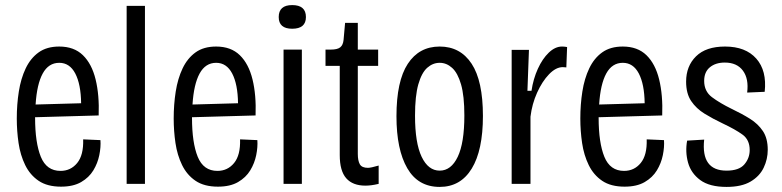

<svg xmlns="http://www.w3.org/2000/svg" viewBox="-20 -723 3075 755"><path d="M220 11Q166 11 132 -12Q98 -35 79 -74Q60 -113 53 -160.5Q46 -208 46 -257Q46 -312 54 -363Q62 -414 81 -454Q100 -494 132 -517Q164 -540 213 -540Q271 -540 306 -506Q341 -472 356 -410.5Q371 -349 368 -269L118 -262V-260Q118 -162 140.5 -106.5Q163 -51 218 -51Q258 -51 283.5 -82Q309 -113 307 -175L375 -172Q377 -145 370.5 -113Q364 -81 347 -53Q330 -25 299 -7Q268 11 220 11ZM213 -476Q171 -476 148 -434Q125 -392 120 -312L299 -317Q298 -392 276 -434Q254 -476 213 -476Z M478 0V-700H550V0Z M837 11Q783 11 749 -12Q715 -35 696 -74Q677 -113 670 -160.5Q663 -208 663 -257Q663 -312 671 -363Q679 -414 698 -454Q717 -494 749 -517Q781 -540 830 -540Q888 -540 923 -506Q958 -472 973 -410.5Q988 -349 985 -269L735 -262V-260Q735 -162 757.5 -106.5Q780 -51 835 -51Q875 -51 900.5 -82Q926 -113 924 -175L992 -172Q994 -145 987.5 -113Q981 -81 964 -53Q947 -25 916 -7Q885 11 837 11ZM830 -476Q788 -476 765 -434Q742 -392 737 -312L916 -317Q915 -392 893 -434Q871 -476 830 -476Z M1095 0V-528H1167V0ZM1129 -610Q1076 -610 1076 -656Q1076 -703 1129 -703Q1183 -703 1183 -656Q1183 -610 1129 -610Z M1417 7Q1367 7 1341.5 -22Q1316 -51 1316 -113V-464H1260V-528H1281Q1307 -528 1318 -537Q1329 -546 1331 -566L1337 -633H1387V-528H1467V-464H1387V-118Q1387 -91 1395 -77Q1403 -63 1427 -63Q1438 -63 1469 -72V0Q1452 4 1439.5 5.5Q1427 7 1417 7Z M1709 12Q1624 12 1581.5 -61.5Q1539 -135 1539 -266Q1539 -404 1583.5 -472Q1628 -540 1709 -540Q1790 -540 1834.5 -472.5Q1879 -405 1879 -267Q1879 -132 1835 -60Q1791 12 1709 12ZM1709 -52Q1754 -52 1780 -106.5Q1806 -161 1806 -269Q1806 -346 1793 -391Q1780 -436 1758 -456Q1736 -476 1709 -476Q1682 -476 1660 -456.5Q1638 -437 1625 -391.5Q1612 -346 1612 -268Q1612 -161 1638 -106.5Q1664 -52 1709 -52Z M1992 0V-527H2060L2054 -366H2070Q2077 -413 2095 -452.5Q2113 -492 2138 -516Q2163 -540 2190 -540Q2195 -540 2200 -539.5Q2205 -539 2210 -538L2207 -458Q2201 -459 2193 -459Q2166 -459 2139 -431Q2112 -403 2092 -358.5Q2072 -314 2066 -264V0Z M2436 11Q2382 11 2348 -12Q2314 -35 2295 -74Q2276 -113 2269 -160.5Q2262 -208 2262 -257Q2262 -312 2270 -363Q2278 -414 2297 -454Q2316 -494 2348 -517Q2380 -540 2429 -540Q2487 -540 2522 -506Q2557 -472 2572 -410.5Q2587 -349 2584 -269L2334 -262V-260Q2334 -162 2356.5 -106.5Q2379 -51 2434 -51Q2474 -51 2499.5 -82Q2525 -113 2523 -175L2591 -172Q2593 -145 2586.5 -113Q2580 -81 2563 -53Q2546 -25 2515 -7Q2484 11 2436 11ZM2429 -476Q2387 -476 2364 -434Q2341 -392 2336 -312L2515 -317Q2514 -392 2492 -434Q2470 -476 2429 -476Z M2837 12Q2770 12 2733.5 -15Q2697 -42 2685.5 -84Q2674 -126 2682 -170L2749 -174Q2736 -52 2837 -52Q2886 -52 2907 -76.5Q2928 -101 2928 -133Q2928 -173 2900 -193.5Q2872 -214 2821 -238Q2783 -256 2750.5 -276Q2718 -296 2698 -325.5Q2678 -355 2678 -402Q2678 -463 2717 -501.5Q2756 -540 2831 -540Q2912 -540 2954 -492.5Q2996 -445 2987 -362L2918 -359Q2925 -413 2901.5 -445Q2878 -477 2830 -477Q2794 -477 2771.5 -458.5Q2749 -440 2749 -405Q2749 -364 2779.5 -341Q2810 -318 2857 -295Q2897 -276 2929 -256Q2961 -236 2980 -207.5Q2999 -179 2999 -134Q2999 -97 2983 -63.5Q2967 -30 2931.5 -9Q2896 12 2837 12Z"/></svg>

Font: Bricolage Grotesque 12pt Condensed Light
Style: Regular
Weight: 300
Width: 3
Designer: Mathieu Triay
Foundry: Atelier Triay
Version: Version 1.001; ttfautohint (v1.8.4.7-5d5b);gftools[0.9.33.de